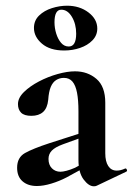

<svg xmlns="http://www.w3.org/2000/svg" viewBox="-20 -645 465 673"><path d="M319 6Q315 8 309 8Q291 8 273 -16Q255 -40 255 -85V-255Q255 -294 250 -320Q245 -346 234 -359Q223 -372 204 -372Q189 -372 177 -364.5Q165 -357 158 -340.5Q151 -324 149 -295Q146 -266 131 -252.5Q116 -239 90 -239Q65 -239 54 -250Q43 -261 43 -280Q43 -302 64 -322.5Q85 -343 116.5 -359.5Q148 -376 182 -385.5Q216 -395 243 -395Q287 -395 318 -368.5Q349 -342 349 -285V-108Q349 -79 359.5 -63Q370 -47 389 -47Q403 -47 418 -54Q422 -56 424.5 -50.5Q427 -45 422 -43ZM109 7Q78 7 59 -9.5Q40 -26 40 -57Q40 -93 67.5 -108.5Q95 -124 153 -143L265 -179L269 -164L200 -139Q173 -129 161.5 -117Q150 -105 150 -88Q150 -67 162 -55Q174 -43 192 -43Q200 -43 213.5 -46.5Q227 -50 243 -57L298 -87L299 -70L213 -23Q188 -10 160 -1.5Q132 7 109 7ZM205 -468Q155 -468 127 -492Q99 -516 99 -547Q99 -573 117 -590.5Q135 -608 162 -616.5Q189 -625 215 -625Q259 -625 290 -601.5Q321 -578 321 -545Q321 -521 304 -503.5Q287 -486 260.5 -477Q234 -468 205 -468ZM221 -482Q247 -482 247 -527Q247 -561 232 -586Q217 -611 195 -611Q171 -611 171 -567Q171 -547 177 -527.5Q183 -508 194 -495Q205 -482 221 -482Z"/></svg>

Font: Cormorant Light
Style: Bold
Weight: 700
Version: Version 4.000